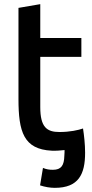

<svg xmlns="http://www.w3.org/2000/svg" viewBox="-20 -711 442 925"><path d="M266 -75C317 -75 357 -84 380 -92C385 -59 390 -17 390 25C390 128 359 194 244 194C222 194 197 190 173 182L187 98C204 105 217 107 235 107C275 107 289 86 290 39C291 28 291 18 291 12C274 14 248 16 229 15C94 8 69 -76 69 -234V-673L174 -691V-528H372V-437H174V-195C174 -98 206 -75 266 -75Z"/></svg>

Font: Repo Medium
Style: Regular
Weight: 500
Designer: Stefan Peev
Foundry: Context Ltd
Version: Version 1.502